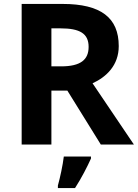

<svg xmlns="http://www.w3.org/2000/svg" viewBox="-20 -785 700 975"><path d="M298 -765H90V-51H241V-325H322L492 -51H660L450 -362C520 -394 583 -453 583 -551C583 -695 492 -765 298 -765ZM287 -641C385 -641 430 -615 430 -547C430 -482 390 -448 290 -448H241V-641ZM442 20V10H304C299 53 285 118 274 157V170H361C395 117 422 64 442 20Z"/></svg>

Font: Noto Sans Tamil UI
Style: Bold
Weight: 700
Designer: Jelle Bosma - Monotype Design Team
Foundry: Monotype Imaging Inc.
Version: Version 2.004